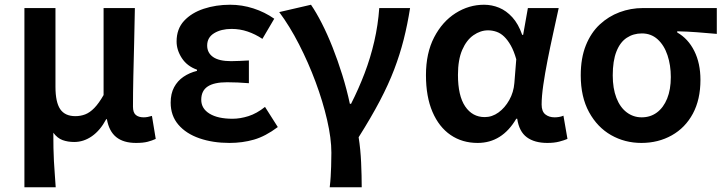

<svg xmlns="http://www.w3.org/2000/svg" viewBox="-20 -589 3057 810"><path d="M83 201V-555H214V-223Q214 -158 234 -128.5Q254 -99 298 -99Q320 -99 339.5 -106.5Q359 -114 378 -133.5Q397 -153 417 -188V-555H549Q548 -486 546 -411Q544 -336 542.5 -266Q541 -196 541 -139Q541 -114 553 -104Q565 -94 586 -94Q594 -94 602.5 -95.5Q611 -97 621 -100L637 -3Q622 4 603 9Q584 14 554 14Q501 14 470.5 -10.5Q440 -35 431 -86H428Q403 -39 368 -14.5Q333 10 293 10Q266 10 244 2Q222 -6 205 -29Q205 6 205.5 35Q206 64 207.5 90.5Q209 117 211 143.5Q213 170 215 201Z M948 14Q878 14 821.5 -5.5Q765 -25 732.5 -63Q700 -101 700 -156Q700 -194 714.5 -221Q729 -248 754 -265Q779 -282 811 -290V-295Q769 -310 747 -344Q725 -378 725 -414Q725 -467 756.5 -501Q788 -535 839.5 -552Q891 -569 951 -569Q1001 -569 1049 -553.5Q1097 -538 1137 -510L1087 -425Q1057 -445 1024.5 -456Q992 -467 957 -467Q913 -467 883.5 -449Q854 -431 854 -397Q854 -366 879 -348.5Q904 -331 955 -331Q972 -331 991 -332Q1010 -333 1030 -334V-238Q1005 -240 982.5 -241Q960 -242 938 -242Q883 -242 856 -224Q829 -206 829 -168Q829 -131 864 -109.5Q899 -88 961 -88Q993 -88 1028 -99Q1063 -110 1098 -138L1152 -53Q1100 -14 1051.5 0Q1003 14 948 14Z M1371 201Q1374 176 1375 156.5Q1376 137 1377 113.5Q1378 90 1378 55Q1378 -5 1360 -83Q1342 -161 1311.5 -243Q1281 -325 1241.5 -402Q1202 -479 1158 -538L1292 -569Q1314 -537 1337.5 -491Q1361 -445 1383 -389.5Q1405 -334 1424 -273Q1443 -212 1456 -151H1461Q1493 -214 1518 -279.5Q1543 -345 1559 -414.5Q1575 -484 1580 -555H1710Q1699 -485 1683 -422Q1667 -359 1643 -296Q1619 -233 1582.5 -163.5Q1546 -94 1493 -10Q1501 41 1503.5 97Q1506 153 1506 201Z M1995 14Q1930 14 1881 -19.5Q1832 -53 1804.5 -117Q1777 -181 1777 -272Q1777 -365 1811.5 -431.5Q1846 -498 1902 -533.5Q1958 -569 2022 -569Q2055 -569 2085.5 -556.5Q2116 -544 2141.5 -516Q2167 -488 2183 -442H2187L2207 -555H2337Q2326 -504 2313.5 -447.5Q2301 -391 2290 -335Q2279 -279 2272 -230.5Q2265 -182 2265 -148Q2265 -119 2280.5 -106.5Q2296 -94 2320 -94Q2328 -94 2338 -95.5Q2348 -97 2357 -101L2374 -3Q2360 3 2339 8.5Q2318 14 2289 14Q2235 14 2202.5 -10Q2170 -34 2162 -88H2158Q2098 14 1995 14ZM2025 -95Q2056 -95 2083 -114.5Q2110 -134 2128.5 -167Q2147 -200 2150 -239L2158 -339Q2148 -374 2135 -397Q2122 -420 2107 -434.5Q2092 -449 2074.5 -455Q2057 -461 2039 -461Q2007 -461 1977.5 -440.5Q1948 -420 1930 -378.5Q1912 -337 1912 -273Q1912 -185 1942.5 -140Q1973 -95 2025 -95Z M2686 14Q2616 14 2558 -19Q2500 -52 2465 -116Q2430 -180 2430 -271Q2430 -344 2451.5 -397.5Q2473 -451 2510 -485.5Q2547 -520 2594 -537.5Q2641 -555 2692 -555H3004V-446Q2958 -450 2920 -453Q2882 -456 2837 -457V-452Q2883 -426 2909 -374Q2935 -322 2935 -252Q2935 -169 2903 -109.5Q2871 -50 2814 -18Q2757 14 2686 14ZM2687 -94Q2724 -94 2751.5 -114.5Q2779 -135 2794.5 -173Q2810 -211 2810 -264Q2810 -314 2796 -356Q2782 -398 2754.5 -423Q2727 -448 2688 -448Q2652 -448 2624 -429.5Q2596 -411 2580.5 -371.5Q2565 -332 2565 -271Q2565 -216 2580.5 -176Q2596 -136 2624 -115Q2652 -94 2687 -94Z"/></svg>

Font: Noto Sans TC SemiBold
Style: Regular
Weight: 600
Designer: Ryoko NISHIZUKA  (kana, bopomofo & ideographs); Paul D. Hunt (Latin, Greek & Cyrillic); Sandoll Communications , Soo-you
Foundry: Adobe
Version: Version 2.004-H2;hotconv 1.0.118;makeotfexe 2.5.65603